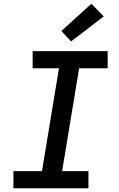

<svg xmlns="http://www.w3.org/2000/svg" viewBox="-20 -1009 640 1029"><path d="M454 0H52V-92H205L296 -643H155V-735H557V-643H404L313 -92H454ZM361 -787 309 -843 470 -989 536 -921Z"/></svg>

Font: Iosevka Semibold Extended
Style: Italic
Weight: 600
Width: 7
Italic angle: -9°
Monospace: yes
Designer: Belleve Invis
Foundry: Belleve Invis
Version: Version 32.5.0; ttfautohint (v1.8.4)